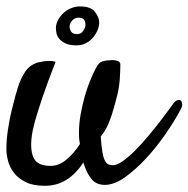

<svg xmlns="http://www.w3.org/2000/svg" viewBox="-20 -567 591 602"><path d="M230.5 -546.9Q264.6 -546.9 277.8 -529.8Q291 -512.7 291 -496.1Q291 -485.4 286.1 -473.1Q281.2 -460.9 272.5 -450.2Q263.7 -439.5 250.5 -432.1Q237.3 -424.8 219.7 -424.8Q199.2 -424.8 187 -430.2Q174.8 -435.5 167.5 -443.4Q160.2 -451.2 157.7 -460.4Q155.3 -469.7 155.3 -478.5Q155.3 -491.2 161.6 -503.4Q168 -515.6 178.2 -525.4Q188.5 -535.2 202.1 -541Q215.8 -546.9 230.5 -546.9ZM221.7 -460Q234.4 -460 241.2 -470.7Q248 -481.4 248 -490.2Q248 -498 243.7 -504.9Q239.3 -511.7 225.6 -511.7Q214.8 -511.7 206.5 -502.9Q198.2 -494.1 198.2 -483.4Q198.2 -475.6 203.1 -467.8Q208 -460 221.7 -460ZM121.1 15.6Q84 15.6 60.5 3.9Q37.1 -7.8 23.9 -24.9Q10.7 -42 5.4 -62Q0 -82 0 -98.6Q0 -127.9 4.9 -160.6Q9.8 -193.4 16.6 -221.2Q23.4 -249 28.8 -268.6Q34.2 -288.1 36.1 -293Q44.9 -321.3 59.1 -342.3Q73.2 -363.3 98.6 -371.1Q108.4 -373 119.1 -375Q127.9 -376 137.2 -376Q146.5 -376 154.3 -373Q127.9 -305.7 112.8 -260.7Q97.7 -215.8 89.8 -187.5Q81.1 -155.3 79.1 -135.7Q74.2 -91.8 86.9 -69.3Q99.6 -46.9 138.7 -46.9Q164.1 -46.9 187.5 -65.9Q210.9 -85 230.5 -115.2Q227.5 -130.9 227.5 -147.5Q227.5 -178.7 232.9 -208.5Q238.3 -238.3 245.6 -264.2Q252.9 -290 261.2 -310.5Q269.5 -331.1 275.4 -342.8Q286.1 -366.2 294.9 -371.6Q303.7 -377 323.2 -377.9Q331.1 -378.9 336.4 -378.4Q341.8 -377.9 345.7 -377Q357.4 -374 357.4 -365.2Q357.4 -349.6 355.5 -318.4Q353.5 -287.1 343.8 -253.9Q336.9 -226.6 330.6 -207.5Q324.2 -188.5 318.4 -175.3Q312.5 -162.1 306.6 -153.8Q300.8 -145.5 295.9 -138.7Q297.9 -109.4 300.8 -91.8Q303.7 -74.2 308.1 -64.9Q312.5 -55.7 318.8 -52.2Q325.2 -48.8 333 -48.8Q346.7 -48.8 365.2 -62Q383.8 -75.2 403.8 -95.2Q423.8 -115.2 443.8 -139.2Q463.9 -163.1 480.5 -184.6Q497.1 -206.1 508.8 -222.2Q520.5 -238.3 523.4 -242.2Q530.3 -251 536.6 -252.9Q543 -254.9 546.9 -251.5Q550.8 -248 551.3 -240.7Q551.8 -233.4 546.9 -224.6Q527.3 -187.5 498.5 -146Q469.7 -104.5 437 -69.3Q404.3 -34.2 371.1 -10.7Q337.9 12.7 308.6 12.7Q282.2 12.7 267.1 -5.4Q252 -23.4 241.2 -57.6Q218.8 -22.5 188.5 -3.4Q158.2 15.6 121.1 15.6Z"/></svg>

Font: Satisfy
Style: Regular
Weight: 400
Designer: Font Diner, Inc
Foundry: Font Diner, Inc
Version: Version 1.001